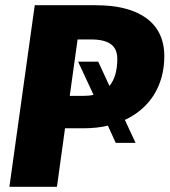

<svg xmlns="http://www.w3.org/2000/svg" viewBox="-20 -715 649 735"><path d="M609 -500C609 -630 510 -695 347 -695H113L16 0H198L229 -224H301C333 -224 364 -227 393 -234L423 -168H499L458 -256C551 -299 609 -384 609 -500ZM356 -479H279L338 -352C326 -349 313 -348 299 -348H247L277 -564H328C399 -564 429 -539 429 -490C429 -445 419 -410 399 -386Z"/></svg>

Font: Fira Sans ExtraBold
Style: Italic
Weight: 800
Italic angle: -8°
Designer: bBox Type GmbH & Carrois Corporate GbR & Edenspiekermann AG
Foundry: bBox Type GmbH & Carrois Corporate GbR & Edenspiekermann AG
Version: Version 4.301;PS 004.301;hotconv 1.0.88;makeotf.lib2.5.64775